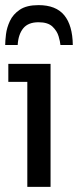

<svg xmlns="http://www.w3.org/2000/svg" viewBox="-31 -730 304 750"><path d="M166.5 -480.5V0H75.7V-410.2H1.5V-480.5ZM-10.7 -554.2Q-10.7 -570.3 -7.6 -596.2Q-4.4 -622.1 7.8 -648.2Q20 -674.3 46.4 -692.1Q72.8 -710 119.6 -710Q187.5 -710 220 -670.4Q252.4 -630.9 253.4 -554.2H205.1Q204.1 -566.9 198 -587.9Q191.9 -608.9 174.1 -626Q156.2 -643.1 119.6 -643.1Q79.1 -643.1 59.8 -619.4Q40.5 -595.7 38.1 -554.2Z"/></svg>

Font: Shanti
Style: Regular
Weight: 400
Designer: Vernon Adams
Foundry: Vernon Adams
Version: Version 1.100; ttfautohint (v1.8.4)